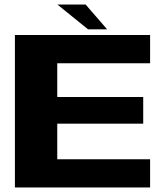

<svg xmlns="http://www.w3.org/2000/svg" viewBox="-20 -830 743 850"><path d="M46 0V-675H644.5V-550H233.5V-400.5H614V-282.5H233.5V-125H644.5V0ZM370 -700 234 -810H359L454.5 -700Z"/></svg>

Font: Anybody ExtraExpanded Regular
Style: Bold
Weight: 700
Width: 8
Designer: Tyler Finck
Foundry: Etcetera Type Company
Version: Version 1.010; ttfautohint (v1.8.3) -l 8 -r 50 -G 200 -x 14 